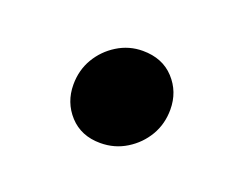

<svg xmlns="http://www.w3.org/2000/svg" viewBox="-42 -442 324 265"><g transform="rotate(20 119.5 -310.0)"><path d="M119.9 -240.6Q91.8 -240.6 74.7 -259.2Q57.7 -277.8 57.7 -303.9Q57.7 -325 67.7 -342.1Q77.8 -359.2 94.8 -369.7Q111.9 -380.3 132.1 -380.3Q161.1 -380.3 178.2 -361.7Q195.3 -343.2 195.3 -317Q195.3 -295.9 185.3 -278.8Q175.2 -261.7 158.1 -251.2Q141 -240.6 119.9 -240.6Z"/></g></svg>

Font: Fira Sans Variable
Style: Italic
Weight: 397
Italic angle: -8°
Designer: Carrois Corporate & Edenspiekermann AG
Foundry: Carrois Corporate GbR & Edenspiekermann AG
Version: Version 4.202